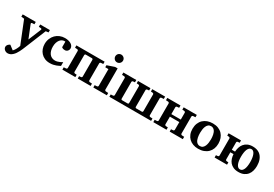

<svg xmlns="http://www.w3.org/2000/svg" viewBox="58 -1926 4780 3344"><g transform="rotate(30 2448.0 -254.5)"><path d="M503.9 -434.1 331.1 -9.8Q321.8 12.7 310.5 39.1Q299.3 65.4 285.4 92Q271.5 118.7 254.9 143.3Q238.3 168 217.8 187Q196.8 207.5 172.1 219.2Q147.5 231 118.2 231Q103.5 231 87.6 225.3Q71.8 219.7 58.8 209.2Q45.9 198.7 37.6 183.8Q29.3 168.9 29.8 150.9Q29.8 137.2 34.9 125.7Q40 114.3 48.1 105Q56.2 95.7 66.7 88.9Q77.1 82 87.9 77.1L172.9 142.1Q186.5 129.4 198.5 111.8Q210.4 94.2 220 75.4Q229.5 56.6 236.6 39.1Q243.7 21.5 247.1 8.8L68.8 -435.1L9.8 -440.9V-487.8H272.9V-440.9L227.1 -438Q217.8 -437 213.4 -430.7Q209 -424.3 211.9 -416L314.9 -159.2L420.9 -416Q423.8 -423.3 418.9 -430.2Q414.1 -437 405.8 -438L361.8 -440.9V-487.8H557.1V-440.9Z M1037.1 -43.9Q1024.4 -38.1 1006.1 -28.8Q987.8 -19.5 963.6 -10.3Q939.5 -1 908.7 5.6Q877.9 12.2 839.8 12.2Q781.2 12.2 736.3 -7.8Q691.4 -27.8 660.6 -61.8Q629.9 -95.7 614 -140.1Q598.1 -184.6 598.1 -233.9Q598.1 -293 618.4 -342Q638.7 -391.1 673.6 -426.3Q708.5 -461.4 755.4 -480.7Q802.2 -500 856 -500Q895.5 -500 927.2 -491.9Q959 -483.9 981.7 -469.2Q1004.4 -454.6 1016.6 -434.3Q1028.8 -414.1 1028.8 -390.1Q1028.8 -373 1022.7 -359.4Q1016.6 -345.7 1006.8 -335.7Q997.1 -325.7 984.4 -320.3Q971.7 -314.9 958 -314.9Q942.4 -314.9 931.9 -316.9Q921.4 -318.8 914.1 -322Q906.7 -325.2 901.4 -328.9Q896 -332.5 891.1 -335.9V-448.2Q884.8 -448.2 881.1 -448.7Q877.4 -449.2 872.1 -449.2Q849.1 -449.2 826.4 -437.5Q803.7 -425.8 785.6 -402.6Q767.6 -379.4 756.3 -344.5Q745.1 -309.6 745.1 -263.2Q745.1 -219.2 755.6 -183.8Q766.1 -148.4 785.6 -123.5Q805.2 -98.6 833.5 -85.2Q861.8 -71.8 897 -71.8Q919.9 -71.8 942.9 -78.1Q965.8 -84.5 985.1 -92.8Q1004.4 -101.1 1018.3 -109.1Q1032.2 -117.2 1037.1 -121.1Z M1398.9 0V-46.9L1435.1 -49.8Q1443.8 -50.8 1450.4 -57.4Q1457 -64 1457 -73.2V-407.2Q1457 -416 1450.9 -423.1Q1444.8 -430.2 1435.1 -430.2H1314Q1301.8 -430.2 1296.9 -423.1Q1292 -416 1292 -407.2V-73.2Q1292 -64 1298.3 -57.4Q1304.7 -50.8 1314 -49.8L1350.1 -46.9V0H1089.8V-46.9L1135.7 -49.8Q1145 -50.8 1151.4 -57.4Q1157.7 -64 1157.7 -73.2V-415Q1157.7 -423.8 1151.4 -430.4Q1145 -437 1135.7 -438L1089.8 -440.9V-487.8H1657.7V-440.9L1611.8 -438Q1603 -437 1596.4 -430.4Q1589.8 -423.8 1589.8 -415V-73.2Q1589.8 -64 1596.4 -57.4Q1603 -50.8 1611.8 -49.8L1657.7 -46.9V0Z M1711.9 0V-46.9L1757.8 -49.8Q1766.6 -50.8 1773.2 -57.4Q1779.8 -64 1779.8 -73.2V-409.2H1715.8V-450.2L1861.8 -500H1912.6V-73.2Q1912.6 -64 1919.7 -57.4Q1926.8 -50.8 1935.5 -49.8L1983.9 -46.9V0ZM1926.8 -663.1Q1926.8 -647 1920.7 -632.8Q1914.6 -618.7 1903.8 -607.9Q1893.1 -597.2 1878.9 -591.1Q1864.7 -585 1848.6 -585Q1832.5 -585 1818.4 -591.1Q1804.2 -597.2 1793.9 -607.9Q1783.7 -618.7 1777.6 -632.8Q1771.5 -647 1771.5 -663.1Q1771.5 -679.2 1777.6 -693.4Q1783.7 -707.5 1793.9 -717.8Q1804.2 -728 1818.4 -734.1Q1832.5 -740.2 1848.6 -740.2Q1864.7 -740.2 1878.9 -734.1Q1893.1 -728 1903.8 -717.8Q1914.6 -707.5 1920.7 -693.4Q1926.8 -679.2 1926.8 -663.1Z M2034.7 0V-46.9L2080.6 -49.8Q2089.8 -50.8 2096.2 -57.4Q2102.5 -64 2102.5 -73.2V-415Q2102.5 -423.8 2096.2 -430.4Q2089.8 -437 2080.6 -438L2034.7 -440.9V-487.8H2294.9V-440.9L2258.8 -438Q2249.5 -437 2243.2 -430.4Q2236.8 -423.8 2236.8 -415V-81.1Q2236.8 -58.1 2258.8 -58.1H2366.7Q2387.7 -58.1 2387.7 -81.1V-415Q2387.7 -423.8 2381.8 -430.4Q2376 -437 2366.7 -438L2329.6 -440.9V-487.8H2579.6V-440.9L2543.5 -438Q2534.7 -437 2528.1 -430.4Q2521.5 -423.8 2521.5 -415V-81.1Q2521.5 -58.1 2543.5 -58.1H2651.9Q2662.1 -58.1 2668 -64Q2673.8 -69.8 2673.8 -81.1V-415Q2673.8 -423.8 2667.2 -430.4Q2660.6 -437 2651.9 -438L2615.7 -440.9V-487.8H2874.5V-440.9L2828.6 -438Q2819.8 -437 2813.2 -430.4Q2806.6 -423.8 2806.6 -415V-73.2Q2806.6 -64 2813.2 -57.4Q2819.8 -50.8 2828.6 -49.8L2874.5 -46.9V0Z M3247.6 0V-46.9L3288.6 -49.8Q3297.4 -50.8 3304 -57.4Q3310.5 -64 3310.5 -73.2V-227.1H3120.6V-73.2Q3120.6 -64 3127 -57.4Q3133.3 -50.8 3142.6 -49.8L3183.6 -46.9V0H2918.5V-46.9L2964.4 -49.8Q2973.6 -50.8 2980 -57.4Q2986.3 -64 2986.3 -73.2V-415Q2986.3 -423.8 2980 -430.4Q2973.6 -437 2964.4 -438L2918.5 -440.9V-487.8H3183.6V-440.9L3142.6 -438Q3133.3 -437 3127 -430.4Q3120.6 -423.8 3120.6 -415V-277.8H3310.5V-415Q3310.5 -423.8 3304 -430.4Q3297.4 -437 3288.6 -438L3247.6 -440.9V-487.8H3511.7V-440.9L3465.3 -438Q3456.5 -437 3450 -430.4Q3443.4 -423.8 3443.4 -415V-73.2Q3443.4 -64 3450 -57.4Q3456.5 -50.8 3465.3 -49.8L3511.7 -46.9V0Z M3938.5 -242.2Q3938.5 -263.2 3936.5 -286.4Q3934.6 -309.6 3929.9 -332Q3925.3 -354.5 3917 -374.5Q3908.7 -394.5 3896.2 -409.7Q3883.8 -424.8 3866.7 -433.8Q3849.6 -442.9 3826.7 -442.9Q3793 -442.9 3771.5 -424.3Q3750 -405.8 3738 -376.7Q3726.1 -347.7 3721.4 -313Q3716.8 -278.3 3716.8 -246.1Q3716.8 -224.6 3718.5 -201.2Q3720.2 -177.7 3724.9 -155.3Q3729.5 -132.8 3737.3 -112.8Q3745.1 -92.8 3757.6 -77.4Q3770 -62 3787.1 -53Q3804.2 -43.9 3827.6 -43.9Q3861.8 -43.9 3883.3 -62.3Q3904.8 -80.6 3917 -109.4Q3929.2 -138.2 3933.8 -173.3Q3938.5 -208.5 3938.5 -242.2ZM4087.9 -241.2Q4087.9 -185.1 4070.1 -138.4Q4052.2 -91.8 4018.1 -58.3Q3983.9 -24.9 3934.8 -6.3Q3885.7 12.2 3823.7 12.2Q3766.6 12.2 3719.5 -5.4Q3672.4 -22.9 3638.4 -55.7Q3604.5 -88.4 3585.7 -135.5Q3566.9 -182.6 3566.9 -242.2Q3566.9 -303.7 3586.4 -351.6Q3606 -399.4 3640.9 -432.4Q3675.8 -465.3 3724.1 -482.7Q3772.5 -500 3830.6 -500Q3892.6 -500 3940.4 -481Q3988.3 -461.9 4021 -427.5Q4053.7 -393.1 4070.8 -345.7Q4087.9 -298.3 4087.9 -241.2Z M4728.5 -241.2Q4728.5 -285.2 4722.7 -323Q4716.8 -360.8 4705.1 -388.7Q4693.4 -416.5 4676 -432.4Q4658.7 -448.2 4635.7 -448.2Q4610.8 -448.2 4593 -432.4Q4575.2 -416.5 4563.7 -388.7Q4552.2 -360.8 4546.9 -323Q4541.5 -285.2 4541.5 -241.2Q4541.5 -196.8 4547.6 -159.9Q4553.7 -123 4565.4 -96.7Q4577.1 -70.3 4594.5 -55.7Q4611.8 -41 4634.8 -41Q4659.2 -41 4676.8 -55.7Q4694.3 -70.3 4705.8 -96.7Q4717.3 -123 4722.9 -159.9Q4728.5 -196.8 4728.5 -241.2ZM4864.7 -241.2Q4864.7 -190.9 4852.5 -145Q4840.3 -99.1 4812.7 -64.2Q4785.2 -29.3 4741.5 -8.5Q4697.8 12.2 4634.8 12.2Q4573.2 12.2 4530.8 -7.1Q4488.3 -26.4 4461.7 -58.1Q4435.1 -89.8 4422.1 -130.9Q4409.2 -171.9 4406.7 -215.8H4342.8V-73.2Q4342.8 -64 4349.1 -57.4Q4355.5 -50.8 4364.7 -49.8L4400.9 -46.9V0H4150.9V-46.9L4186.5 -49.8Q4195.8 -50.8 4202.1 -57.4Q4208.5 -64 4208.5 -73.2V-415Q4208.5 -423.8 4202.1 -430.4Q4195.8 -437 4186.5 -438L4150.9 -440.9V-487.8H4400.9V-440.9L4364.7 -438Q4355.5 -437 4349.1 -430.4Q4342.8 -423.8 4342.8 -415V-267.1H4407.7Q4410.2 -310.1 4422.9 -351.8Q4435.5 -393.6 4462.2 -426.5Q4488.8 -459.5 4531 -479.7Q4573.2 -500 4635.7 -500Q4678.2 -500 4711.9 -490Q4745.6 -480 4771 -462.2Q4796.4 -444.3 4814.2 -419.7Q4832 -395 4843.3 -366.5Q4854.5 -337.9 4859.6 -305.9Q4864.7 -273.9 4864.7 -241.2Z"/></g></svg>

Font: Charis SIL
Style: Bold
Weight: 700
Foundry: SIL International
Version: Version 4.112